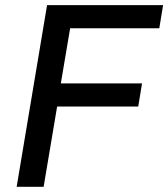

<svg xmlns="http://www.w3.org/2000/svg" viewBox="-20 -718 647 738"><path d="M147.7 0 199.6 -308.6H511.4L525.9 -397.4H213.8L249.6 -609.4H592.3L606.9 -698.2H160.9L44 0Z"/></svg>

Font: Margiela Mono Italic Medium It
Style: Regular
Weight: 500
Designer: Mike Abbink, Paul van der Laan, Pieter van Rosmalen
Foundry: Bold Monday
Version: Version 2.003 2021